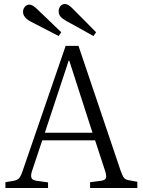

<svg xmlns="http://www.w3.org/2000/svg" viewBox="-20 -939 713 959"><path d="M7 0V-29L49 -36Q67 -40 75.5 -49Q84 -58 94 -88L308 -710H372L582 -88Q591 -62 598.5 -51.5Q606 -41 628 -38L666 -31V0H430V-29L485 -36Q505 -39 509 -49.5Q513 -60 505 -85L455 -238H191L141 -88Q133 -66 136.5 -52.5Q140 -39 163 -36L220 -28V0ZM204 -276H442L326 -636H323ZM447 -759 310 -835Q292 -845 282.5 -856Q273 -867 273 -883Q273 -897 281.5 -908Q290 -919 305 -919Q320 -919 342 -897L460 -778ZM273 -759 132 -832Q95 -852 95 -880Q95 -894 104 -905Q113 -916 127 -916Q142 -916 165 -894L286 -778Z"/></svg>

Font: Literata 36pt Light
Style: Regular
Weight: 300
Designer: Latin by Veronika Burian and Jose Scaglione. Greek by Irene Vlachou. Cyrillic by Vera Evstafieva.
Foundry: TypeTogether
Version: Version 3.002